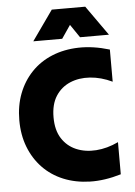

<svg xmlns="http://www.w3.org/2000/svg" viewBox="-60 -948 707 1006"><g transform="rotate(-5 293.0 -445.5)"><path d="M31 -340Q31 -340 31 -340Q31 -340 31 -340Q31 -417 55.5 -480.5Q80 -544 125 -591Q170 -638 233 -664Q296 -690 372.5 -692Q449 -694 536 -668Q536 -626 536 -583.5Q536 -541 536 -499Q477 -527 419 -531Q361 -535 314 -515Q267 -495 239 -451.5Q211 -408 211 -340Q211 -272 239 -228.5Q267 -185 314 -165Q361 -145 419 -149Q477 -153 536 -181Q536 -139 536 -96.5Q536 -54 536 -12Q449 14 372.5 12Q296 10 233 -16Q170 -42 125 -89Q80 -136 55.5 -199.5Q31 -263 31 -340ZM140 -746Q168 -785 195.5 -824.5Q223 -864 251 -903Q295 -903 339.5 -903Q384 -903 427 -903Q455 -864 482.5 -824.5Q510 -785 538 -746Q501 -746 462.5 -746Q424 -746 386 -746Q374 -763 362.5 -780.5Q351 -798 339 -815Q327 -798 315.5 -780.5Q304 -763 292 -746Q255 -746 216.5 -746Q178 -746 140 -746Z"/></g></svg>

Font: Tilt Warp
Style: Regular
Weight: 400
Designer: Andy Clymer
Foundry: Andy Clymer
Version: Version 1.000